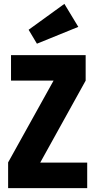

<svg xmlns="http://www.w3.org/2000/svg" viewBox="-20 -973 493 993"><path d="M37 -688V-556H257L22 -133V0H431V-132H188L423 -556V-688ZM171 -747 385 -834 313 -953 128 -819Z"/></svg>

Font: Secuela Black
Style: Regular
Weight: 900
Designer: Fernando Haro
Foundry: deFharo
Version: Version 1.704